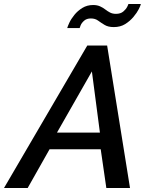

<svg xmlns="http://www.w3.org/2000/svg" viewBox="-70 -937 739 957"><path d="M365 -710H464L578 0H460L432 -193H177L68 0H-50ZM428 -276 388 -581 214 -276ZM497 -802Q469 -802 451 -813Q433 -824 418.5 -834.5Q404 -845 383 -845Q362 -845 349.5 -834Q337 -823 332 -811Q327 -799 327 -797H265Q267 -805 275.5 -823.5Q284 -842 300.5 -862.5Q317 -883 340.5 -897.5Q364 -912 394 -912Q414 -912 428.5 -905.5Q443 -899 454.5 -890Q466 -881 478.5 -874.5Q491 -868 508 -868Q531 -868 544.5 -879.5Q558 -891 564 -903Q570 -915 570 -917H632Q631 -910 622 -892Q613 -874 595.5 -853Q578 -832 554 -817Q530 -802 497 -802Z"/></svg>

Font: Raleway Thin SemiBold
Style: Italic
Weight: 600
Italic angle: -12°
Version: Version 4.026